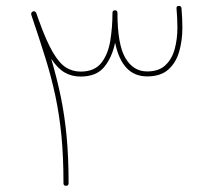

<svg xmlns="http://www.w3.org/2000/svg" viewBox="-20 -612 711 641"><path d="M200.2 8.3Q191.9 8.3 191.9 0Q191.9 -88.4 185.1 -158.7Q178.2 -229 164.8 -292Q151.4 -355 131.1 -419.9Q110.8 -484.9 84.5 -562.5Q83.5 -565.4 84.5 -568.4Q85 -569.3 85.4 -569.8Q85.4 -569.8 85.4 -569.8Q85.9 -571.3 86.9 -571.8Q86.9 -572.3 87.4 -572.3Q87.9 -572.8 88.4 -573Q88.9 -573.2 88.4 -573.2Q88.9 -573.2 89.8 -573.7Q94.7 -575.7 98.1 -572.3Q100.1 -570.8 101.1 -568.4Q105.5 -555.7 109.4 -544.9Q134.8 -474.1 156.7 -437Q178.7 -399.9 200.7 -386.5Q222.7 -373 249 -373Q295.4 -373 318.1 -401.9Q340.8 -430.7 348.1 -475.6Q355.5 -520.5 355.5 -568.8V-569.3Q355.5 -577.6 363.8 -577.6Q372.1 -577.6 372.1 -569.3Q372.1 -463.9 398.4 -418.7Q424.8 -373.5 471.2 -373.5Q510.3 -373.5 532.2 -394.3Q554.2 -415 563.2 -448.2Q572.3 -481.4 572.3 -519.5Q572.3 -548.3 569.3 -584Q568.4 -592.3 577.6 -592.3Q585 -592.3 585.9 -584.5Q588.9 -549.3 588.9 -519.5Q588.9 -476.6 578.1 -439.5Q567.4 -402.3 541.7 -379.6Q516.1 -356.9 471.2 -356.9Q387.2 -356.9 364.3 -469.7Q354.5 -421.4 328.4 -388.9Q302.2 -356.4 249 -356.4Q219.7 -356.4 196 -369.9Q172.4 -383.3 150.9 -416Q169.9 -351.6 182.9 -289.1Q195.8 -226.6 202.4 -156.7Q209 -86.9 209 0Q209 8.3 200.2 8.3Z"/></svg>

Font: Mikhak Thin
Style: Regular
Weight: 100
Designer: Amin Abedi
Version: Version 3.3